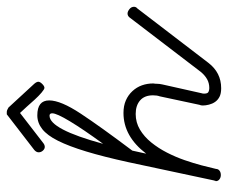

<svg xmlns="http://www.w3.org/2000/svg" viewBox="-73 -608 672 566"><g transform="rotate(-90 263.0 -325.0)"><path d="M493 -277Q498 -285 506 -285Q512 -285 519 -279.5Q526 -274 526 -266Q526 -260 521 -256L361 -47Q332 -9 286 -9Q270 -9 260.5 -14Q251 -19 245.5 -27Q240 -35 237.5 -45Q235 -55 235 -63Q235 -69 237 -73L262 -190Q265 -198 265 -210Q265 -235 250 -248Q235 -261 210 -261Q185 -261 164 -248.5Q143 -236 126 -215Q109 -194 96 -168.5Q83 -143 74 -117Q65 -91 58.5 -66.5Q52 -42 48 -24Q48 -18 43 -14Q38 -10 30 -10Q23 -10 17.5 -14Q12 -18 12 -25Q13 -26 13 -26Q13 -28 14 -30L68 -283Q84 -356 99.5 -407Q115 -458 131 -490Q147 -522 165.5 -536.5Q184 -551 206 -551Q250 -551 250 -516Q250 -482 211 -423Q172 -364 102 -271L93 -230Q144 -297 213 -297Q234 -297 250 -290Q266 -283 277.5 -270.5Q289 -258 294.5 -242.5Q300 -227 300 -209Q299 -204 299 -197.5Q299 -191 297 -182L271 -66Q270 -64 270 -59Q270 -49 275 -46.5Q280 -44 286 -44Q301 -44 312.5 -50.5Q324 -57 334 -69ZM122 -357Q165 -416 188.5 -455Q212 -494 212 -507Q212 -515 205 -515Q165 -515 122 -357ZM125 -534Q119 -529 113 -529Q107 -529 102 -534.5Q97 -540 97 -547Q97 -554 104 -560L209 -641Q210 -641 216 -641Q221 -641 229 -636L299 -560Q305 -553 305 -548Q305 -543 298.5 -536.5Q292 -530 287 -530Q283 -530 273 -538.5Q263 -547 252.5 -558.5Q242 -570 231.5 -582Q221 -594 213 -602Z"/></g></svg>

Font: Gruenewald VA
Style: Regular
Weight: 400
Designer: Peter Wiegel
Foundry: Peter Wiegel, nach dem Schriftentwurf von Dr. H. Gr¸newald
Version: Version 0.007